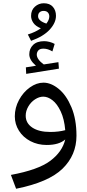

<svg xmlns="http://www.w3.org/2000/svg" viewBox="-20 -891 534 1180"><path d="M450 -57Q450 62 364.5 145.5Q279 229 79 269L47 184Q215 153 289 97.5Q363 42 381 -34Q343 0 267 0Q212 0 167 -23.5Q122 -47 96.5 -87.5Q71 -128 71 -176Q71 -229 97 -277Q123 -325 164 -354Q205 -383 247 -383Q294 -383 341 -344.5Q388 -306 419 -232Q450 -158 450 -57ZM289 -80Q340 -80 381 -91Q375 -160 353 -206.5Q331 -253 302.5 -275Q274 -297 246 -297Q221 -297 195.5 -280.5Q170 -264 154 -236.5Q138 -209 138 -180Q138 -134 178.5 -107Q219 -80 289 -80ZM342 -469 141 -437 139 -477 201 -487Q160 -522 160 -557Q160 -592 183.5 -615Q207 -638 252 -638Q267 -638 284.5 -633.5Q302 -629 316 -621L302 -575Q274 -592 247 -592Q225 -592 215.5 -581Q206 -570 206 -555Q206 -541 217 -525.5Q228 -510 249 -495L339 -509ZM324 -794Q324 -751 285.5 -709Q247 -667 171 -640L151 -679Q199 -694 231 -717Q199 -730 185 -750.5Q171 -771 171 -793Q171 -829 194.5 -850Q218 -871 249 -871Q286 -871 305 -849Q324 -827 324 -794ZM283 -790Q283 -805 274 -814.5Q265 -824 248 -824Q233 -824 223.5 -815.5Q214 -807 214 -791Q214 -763 265 -746Q283 -769 283 -790Z"/></svg>

Font: FiraGO Book
Style: Italic
Weight: 350
Italic angle: -8°
Designer: bBox Type GmbH
Foundry: bBox Type GmbH
Version: Version 1.001